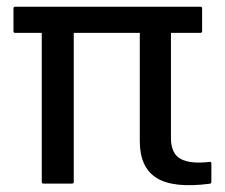

<svg xmlns="http://www.w3.org/2000/svg" viewBox="-20 -545 668 570"><path d="M20 -452.5V-520Q20 -525 25 -525H575Q580 -525 580 -520V-452.5Q580 -447.5 575 -447.5H487.5V-136Q487.5 -88 517.2 -72.8Q547 -57.5 603 -64.5Q607.5 -65 607.5 -60V-5Q607.5 0 602.5 0.5Q494.5 14.5 444.8 -16.8Q395 -48 395 -126V-447.5H199V-5Q199 0 194 0H109Q104 0 104 -5V-447.5H25Q20 -447.5 20 -452.5Z"/></svg>

Font: MFEK Sans
Style: Regular
Weight: 400
Designer: Owen Earl
Foundry: indestructible type*
Version: Version 0.001; ttfautohint (v1.8.4.7-5d5b)